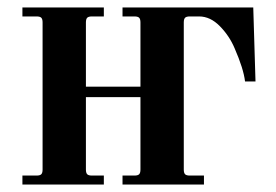

<svg xmlns="http://www.w3.org/2000/svg" viewBox="-20 -494 740 514"><path d="M40 0H258V-24H226C220 -24 215.8 -25.2 213.5 -27.5C211.2 -29.8 210 -34 210 -40V-234H356V-40C356 -34 354.8 -29.8 352.5 -27.5C350.2 -25.2 346 -24 340 -24H308V0H526V-24H488C482 -24 477.8 -25.2 475.5 -27.5C473.2 -29.8 472 -34 472 -40V-434C472 -440 473.2 -444.2 475.5 -446.5C477.8 -448.8 482 -450 488 -450H513C533 -450 551.5 -441.3 568.5 -424C585.5 -406.7 598.7 -387 608 -365C624 -328.3 633.3 -298.7 636 -276H664L658 -474H308V-450H340C346 -450 350.2 -448.8 352.5 -446.5C354.8 -444.2 356 -440 356 -434V-262H210V-434C210 -440 211.2 -444.2 213.5 -446.5C215.8 -448.8 220 -450 226 -450H258V-474H40V-450H78C84 -450 88.2 -448.8 90.5 -446.5C92.8 -444.2 94 -440 94 -434V-40C94 -34 92.8 -29.8 90.5 -27.5C88.2 -25.2 84 -24 78 -24H40Z"/></svg>

Font: Km Standard TT
Style: Bold
Weight: 700
Designer: Alexey Kryukov <alexios@thessalonica.org.ru>
Version: Version 2.0.2